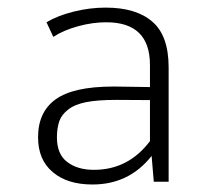

<svg xmlns="http://www.w3.org/2000/svg" viewBox="-20 -783 595 512"><path d="M230.5 -330.1Q186.5 -330.1 159.2 -351.1Q131.8 -371.6 131.8 -417Q131.8 -440.9 138.2 -460Q144.5 -477.5 161.6 -490.7Q178.7 -504.4 210 -510.7Q240.7 -516.6 289.1 -516.6H293.9L379.9 -516.1V-406.7Q322.3 -330.1 230.5 -330.1ZM81.5 -417Q81.5 -356.4 121.1 -323.7Q159.7 -291 226.6 -291Q324.2 -291 384.3 -367.2L390.1 -298.3H429.7V-603Q429.7 -688.5 385.7 -725.6Q342.8 -762.7 261.7 -762.7Q219.2 -762.7 176.3 -752Q133.3 -741.2 104 -723.6L122.1 -684.6Q149.4 -702.6 189.5 -713.4Q227.5 -723.6 263.2 -723.6Q379.9 -723.6 379.9 -609.9V-550.8L289.1 -552.2H281.7Q175.8 -552.2 128.4 -518.1Q81.5 -484.4 81.5 -417Z"/></svg>

Font: My Font
Style: ExtraLight
Weight: 500
Designer: Vernon Adams
Foundry: newtypography
Version: Version 0.001